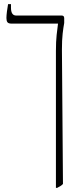

<svg xmlns="http://www.w3.org/2000/svg" viewBox="-20 -667 377 927"><path d="M250 240V-421Q250 -466 253.5 -498.5Q257 -531 260 -552V-553H36Q21 -553 16 -559.5Q11 -566 11 -580Q11 -592 13.5 -611.5Q16 -631 19 -647H33V-630Q33 -592 58 -592H278Q290 -592 290 -579V-556Q286 -535 282.5 -504.5Q279 -474 279 -428L284 221Q279 227 271.5 231.5Q264 236 256 240Z"/></svg>

Font: Noto Serif Hebrew ExtraCondensed ExtraLight
Style: Regular
Weight: 200
Width: 2
Designer: Monotype Design Team
Foundry: Monotype Imaging Inc.
Version: Version 2.004; ttfautohint (v1.8.4.7-5d5b)